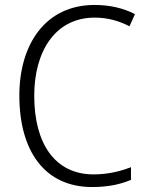

<svg xmlns="http://www.w3.org/2000/svg" viewBox="-20 -744 592 774"><path d="M362 -673C411 -673 458 -661 502 -638L524 -687C476 -712 421 -724 361 -724C163 -724 58 -565 58 -359C58 -133 162 10 351 10C416 10 466 -1 508 -19V-70C466 -54 417 -41 357 -41C201 -41 118 -166 118 -358C118 -536 202 -673 362 -673Z"/></svg>

Font: Noto Sans Gujarati UI SemiCondensed Light
Style: Regular
Weight: 300
Width: 4
Designer: Jelle Bosma - Monotype Design Team, Universal Thirst
Foundry: Monotype Imaging Inc.
Version: Version 2.106